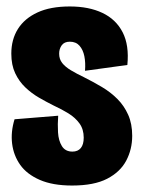

<svg xmlns="http://www.w3.org/2000/svg" viewBox="-20 -561 440 594"><path d="M203 13Q143 13 103 -4.5Q63 -22 42.5 -51Q22 -80 17.5 -116.5Q13 -153 25 -192L160 -203Q158 -177 159.5 -151.5Q161 -126 171.5 -109Q182 -92 204 -92Q221 -92 230 -103Q239 -114 239 -135Q239 -161 226 -179Q213 -197 192 -210Q171 -223 145 -235Q123 -246 100.5 -259Q78 -272 58.5 -290.5Q39 -309 27 -334.5Q15 -360 15 -395Q15 -439 35.5 -471.5Q56 -504 96 -522.5Q136 -541 196 -541Q255 -541 297 -521Q339 -501 359.5 -461Q380 -421 374 -360L243 -342Q245 -367 241 -387Q237 -407 226 -419.5Q215 -432 196 -432Q179 -432 171 -421Q163 -410 163 -395Q163 -378 172.5 -366Q182 -354 199.5 -343.5Q217 -333 240 -322Q268 -308 295 -292Q322 -276 343 -255Q364 -234 376.5 -206Q389 -178 389 -141Q389 -99 370.5 -64Q352 -29 311.5 -8Q271 13 203 13Z"/></svg>

Font: Bricolage Grotesque 72pt Condensed ExtraBold
Style: Regular
Weight: 800
Width: 3
Designer: Mathieu Triay
Foundry: Atelier Triay
Version: Version 1.001;gftools[0.9.33.dev8+g029e19f]